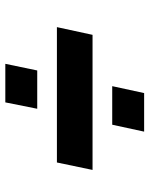

<svg xmlns="http://www.w3.org/2000/svg" viewBox="60 -722 562 722"><g transform="rotate(90 341.0 -361.0)"><path d="M304 -502 330 -622H475L449 -502ZM82 -294 111 -428H619L591 -294ZM220 -100 245 -220H389L365 -100Z"/></g></svg>

Font: Mona Sans Expanded
Style: Bold Italic
Weight: 700
Width: 7
Italic angle: -11.7°
Designer: Deni Anggara
Foundry: GitHub
Version: Version 1.001;gftools[0.9.33]